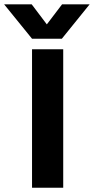

<svg xmlns="http://www.w3.org/2000/svg" viewBox="-104 -882 442 902"><path d="M186.5 -700H46.5L-84.5 -861.5H45L116 -767.5L187.5 -861.5H317ZM46.5 -650.5H193V0H46.5Z"/></svg>

Font: Overused Grotesk
Style: Bold
Weight: 710
Version: Version 0.004